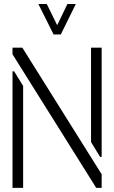

<svg xmlns="http://www.w3.org/2000/svg" viewBox="-20 -916 557 936"><path d="M167 -896.5H208L258.8 -793L308.6 -896.5H349.6L276.4 -748H241.2ZM41 0V-568.4H48.8L92.8 -497.1V0ZM41 -651.4V-683.6H88.9L475.6 -66.4V0H449.2ZM423.8 -223.6V-683.6H475.6V-151.4H467.8Z"/></svg>

Font: Post No Bills Colombo
Style: Regular
Weight: 500
Designer: Kosala Senevirathne, Siva Puranthara, Lasantha Premarathna, Tharique Azeez
Foundry: Mooniak
Version: Version 1.220 ; ttfautohint (v1.5)